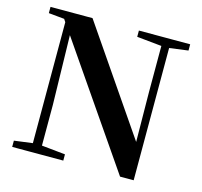

<svg xmlns="http://www.w3.org/2000/svg" viewBox="-107 -858 1029 980"><g transform="rotate(15 407.5 -368.5)"><path d="M38 0V-33L144 -47H171L308 -33V0ZM135 0V-713H173L183 -261V0ZM509 -708V-741H780V-708L675 -694H648ZM609 4 162 -646 159 -649 125 -700 42 -708V-741H264L662 -160L643 -153L640 -450V-741H681V4Z"/></g></svg>

Font: Noto Serif TC
Style: Bold
Weight: 700
Designer: Ryoko NISHIZUKA 西塚涼子 (kana & ideographs); Frank Grießhammer (Latin, Greek & Cyrillic); Wenlong ZHANG 张文龙 (bopomofo); San
Foundry: Adobe
Version: Version 2.002-H1;hotconv 1.1.0;makeotfexe 2.6.0